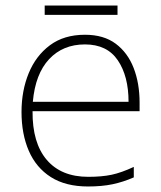

<svg xmlns="http://www.w3.org/2000/svg" viewBox="-20 -666 585 696"><path d="M288 -540Q356 -540 399.5 -507.5Q443 -475 464.5 -419.5Q486 -364 486 -294V-263H98Q97 -148 149.5 -86.5Q202 -25 300 -25Q349 -25 384.5 -32.5Q420 -40 465 -61V-23Q426 -6 387.5 2Q349 10 299 10Q218 10 164.5 -24Q111 -58 84.5 -119Q58 -180 58 -260Q58 -337 84 -400.5Q110 -464 161 -502Q212 -540 288 -540ZM288 -505Q208 -505 158 -451.5Q108 -398 99 -297H446Q446 -390 407 -447.5Q368 -505 288 -505ZM406 -646V-612H142V-646Z"/></svg>

Font: Noto Sans Gujarati ExtraLight
Style: Regular
Weight: 200
Designer: Jelle Bosma - Monotype Design Team, Universal Thirst
Foundry: Monotype Imaging Inc.
Version: Version 2.106; ttfautohint (v1.8.4.7-5d5b)